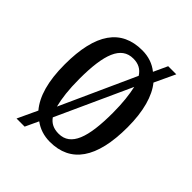

<svg xmlns="http://www.w3.org/2000/svg" viewBox="-178 -678 820 820"><g transform="rotate(45 232.0 -268.0)"><path d="M102 -50 60 40H109L137 -20C163 -1 194 10 231 10C356 10 422 -81 422 -269C422 -366 401 -438 365 -482L409 -576H360L331 -513C304 -535 271 -546 234 -546C107 -546 42 -456 42 -269C42 -167 63 -96 102 -50ZM300 -458 146 -118C136 -157 130 -206 130 -269C130 -418 158 -494 232 -494C262 -494 284 -483 300 -458ZM233 -41C202 -41 181 -52 166 -73L320 -411C328 -375 334 -328 334 -268C334 -119 307 -41 233 -41Z"/></g></svg>

Font: Noto Serif Lao ExtCond
Style: Regular
Weight: 400
Width: 2
Designer: Monotype Design Team
Foundry: Monotype Imaging Inc.
Version: Version 2.004